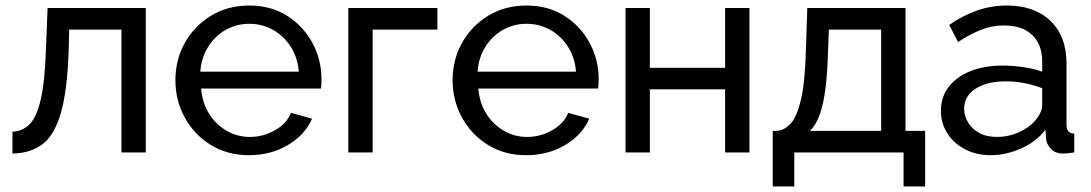

<svg xmlns="http://www.w3.org/2000/svg" viewBox="-20 -551 3945 694"><path d="M25 4V-75Q59 -76 85 -100Q111 -124 126.5 -188Q142 -252 146 -371L152 -522H507V0H419V-444H230L228 -363Q223 -221 199.5 -141Q176 -61 132.5 -29Q89 3 25 4Z M880 10Q802 10 742 -27Q682 -64 648 -126Q614 -188 614 -261Q614 -335 648 -396Q682 -457 742.5 -494Q803 -531 881 -531Q960 -531 1018.5 -493.5Q1077 -456 1109.5 -395.5Q1142 -335 1142 -265Q1142 -243 1140 -231H707Q711 -180 735.5 -140.5Q760 -101 799 -78.5Q838 -56 883 -56Q931 -56 973.5 -80Q1016 -104 1032 -143L1108 -122Q1083 -64 1021 -27Q959 10 880 10ZM704 -292H1060Q1056 -343 1031 -382Q1006 -421 967 -443Q928 -465 881 -465Q835 -465 796 -443Q757 -421 732.5 -382Q708 -343 704 -292Z M1239 0V-522H1561V-444H1327V0Z M1882 10Q1804 10 1744 -27Q1684 -64 1650 -126Q1616 -188 1616 -261Q1616 -335 1650 -396Q1684 -457 1744.5 -494Q1805 -531 1883 -531Q1962 -531 2020.5 -493.5Q2079 -456 2111.5 -395.5Q2144 -335 2144 -265Q2144 -243 2142 -231H1709Q1713 -180 1737.5 -140.5Q1762 -101 1801 -78.5Q1840 -56 1885 -56Q1933 -56 1975.5 -80Q2018 -104 2034 -143L2110 -122Q2085 -64 2023 -27Q1961 10 1882 10ZM1706 -292H2062Q2058 -343 2033 -382Q2008 -421 1969 -443Q1930 -465 1883 -465Q1837 -465 1798 -443Q1759 -421 1734.5 -382Q1710 -343 1706 -292Z M2241 0V-522H2329V-306H2601V-522H2689V0H2601V-228H2329V0Z M2773 123V-78H2784Q2813 -78 2836.5 -102.5Q2860 -127 2875 -190.5Q2890 -254 2893 -371L2898 -522H3253V-78H3324V123H3246V0H2851V123ZM2907 -78H3165V-444H2976L2973 -363Q2969 -235 2952.5 -169Q2936 -103 2907 -78Z M3381 -151Q3381 -201 3409.5 -237.5Q3438 -274 3488 -294Q3538 -314 3604 -314Q3639 -314 3678 -308.5Q3717 -303 3747 -292V-330Q3747 -390 3711 -424.5Q3675 -459 3609 -459Q3566 -459 3526.5 -443.5Q3487 -428 3443 -399L3411 -461Q3462 -496 3513 -513.5Q3564 -531 3619 -531Q3719 -531 3777 -475.5Q3835 -420 3835 -321V-100Q3835 -69 3863 -68V0Q3850 2 3840.5 3Q3831 4 3825 4Q3794 4 3778.5 -13Q3763 -30 3761 -49L3759 -82Q3725 -38 3670 -14Q3615 10 3561 10Q3509 10 3468 -11.5Q3427 -33 3404 -69.5Q3381 -106 3381 -151ZM3721 -114Q3733 -128 3740 -142.5Q3747 -157 3747 -167V-232Q3683 -257 3615 -257Q3548 -257 3506.5 -230.5Q3465 -204 3465 -158Q3465 -133 3478.5 -109.5Q3492 -86 3518.5 -71Q3545 -56 3584 -56Q3625 -56 3662 -72.5Q3699 -89 3721 -114Z"/></svg>

Font: Raleway Medium
Style: Regular
Weight: 500
Designer: Matt McInerney, Pablo Impallari, Rodrigo Fuenzalida
Foundry: Matt McInerney, Pablo Impallari, Rodrigo Fuenzalida
Version: Version 4.026